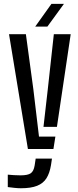

<svg xmlns="http://www.w3.org/2000/svg" viewBox="-20 -779 408 1004"><path d="M125.9 0 27.2 -600H115.4L154.4 -312.3L183.9 -64.7H269.6L259.4 0ZM89.2 205.4Q74.8 205.4 55.7 203.4Q36.7 201.4 20.7 199.2V134.3Q34.1 135.6 52.7 136.8Q71.4 137.9 87.6 137.9Q125.2 137.9 140.9 127Q156.5 116 161.2 85.9L166.6 50.2H251.8L246.5 85.1Q239.7 126.2 223.1 152.9Q206.4 179.6 174.2 192.5Q142 205.4 89.2 205.4ZM207.4 -115.7 229.9 -312.3 261.5 -600H349.7L277.7 -115.7ZM164.2 -640 248.9 -758.7H314.3L227.8 -640Z"/></svg>

Font: Big Shoulders Stencil Text SC Thin
Style: Regular
Weight: 100
Designer: Patric King
Foundry: XO Type Co
Version: Version 2.001